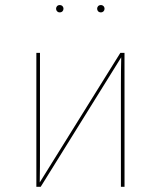

<svg xmlns="http://www.w3.org/2000/svg" viewBox="-20 -723 623 743"><path d="M211.1 -703.4C202.4 -703.4 197 -697 197 -689.3C197 -681.6 202.4 -675.1 211.1 -675.1C220.3 -675.1 225.7 -681.6 225.7 -689.3C225.7 -697 220.3 -703.4 211.1 -703.4ZM370.4 -703.4C361.3 -703.4 355.9 -697 355.9 -689.3C355.9 -681.6 361.3 -675.1 370.4 -675.1C379.1 -675.1 384.6 -681.6 384.6 -689.3C384.6 -697 379.1 -703.4 370.4 -703.4ZM461.8 -518.3H445.6L133.8 -17C134.7 -60.9 134.7 -97.3 134.7 -136V-518.3H120.7V0H137.4L449.1 -501.3C448.3 -465.1 447.9 -431.4 447.9 -394V0H461.9Z"/></svg>

Font: Fira Sans Hair
Style: Regular
Weight: 100
Designer: bBox Type GmbH & Carrois Corporate GbR & Edenspiekermann AG
Foundry: bBox Type GmbH & Carrois Corporate GbR & Edenspiekermann AG
Version: Version 4.300;PS 004.300;hotconv 1.0.88;makeotf.lib2.5.64775